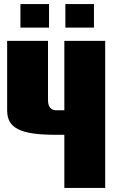

<svg xmlns="http://www.w3.org/2000/svg" viewBox="-20 -920 555 940"><path d="M80 -785H220V-900H80ZM300 -785H440V-900H300ZM15 -720V-380C15 -292 80 -260 255 -260H295V0H495V-720H295V-380H255C229 -380 215 -398 215 -430V-720Z"/></svg>

Font: MikodacsPCS
Style: Regular
Weight: 900
Designer: gluk (gluksza@wp.pl)
Foundry: gluk (gluksza@wp.pl)
Version: Version 0.27